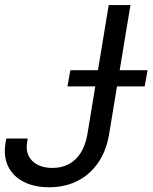

<svg xmlns="http://www.w3.org/2000/svg" viewBox="-22 -748 618 777"><path d="M176.8 9.8Q117.2 9.8 74.2 -12Q31.2 -33.7 11.2 -74.2Q-8.8 -114.7 0.5 -170.9L3.4 -187.5H90.3L87.4 -170.9Q82.5 -140.1 94 -116.9Q105.5 -93.8 130.4 -81.1Q155.3 -68.4 189.9 -68.4Q228 -68.4 257.3 -84.2Q286.6 -100.1 305.7 -131.1Q324.7 -162.1 332 -207L418 -727.5H505.9L419.9 -207Q408.7 -137.7 375 -89.1Q341.3 -40.5 290.8 -15.4Q240.2 9.8 176.8 9.8ZM251 -398.4 262.7 -463.9H575.2L563.5 -398.4Z"/></svg>

Font: Inter Tight
Style: Italic
Weight: 400
Italic angle: -9.39999°
Designer: Rasmus Andersson
Foundry: rsms
Version: Version 3.002